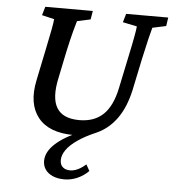

<svg xmlns="http://www.w3.org/2000/svg" viewBox="-55 -623 803 892"><g transform="rotate(5 346.5 -177.5)"><path d="M497.1 -573.2H693.4L687.5 -533.2L624 -519.5Q620.1 -506.8 611.3 -470.7Q602.5 -434.6 588.9 -372.1L557.6 -222.7Q540 -142.6 502.4 -89.8Q464.8 -37.1 408.2 -11.7Q357.4 9.8 322.8 33.7Q288.1 57.6 271 82Q253.9 106.4 253.9 129.9Q253.9 151.4 266.6 162.6Q279.3 173.8 300.8 173.8Q318.4 173.8 336.9 165Q355.5 156.2 374 139.6L390.6 168.9Q367.2 192.4 337.9 205.1Q308.6 217.8 278.3 217.8Q247.1 217.8 224.1 208Q201.2 198.2 189 180.7Q176.8 163.1 176.8 140.6Q176.8 97.7 219.7 59.1Q262.7 20.5 333 -6.8L336.9 5.9Q329.1 6.8 319.8 7.8Q310.5 8.8 303.7 8.8Q187.5 8.8 136.7 -55.2Q85.9 -119.1 109.4 -230.5L138.7 -372.1Q152.3 -436.5 158.7 -471.2Q165 -505.9 166 -519.5L108.4 -533.2L120.1 -573.2H341.8L335 -533.2L272.5 -519.5Q268.6 -506.8 258.8 -470.7Q249 -434.6 235.4 -372.1L210 -249Q189.5 -155.3 217.8 -108.9Q246.1 -62.5 323.2 -62.5Q392.6 -62.5 434.6 -102.5Q476.6 -142.6 494.1 -227.5L524.4 -372.1Q538.1 -436.5 544.4 -471.2Q550.8 -505.9 551.8 -519.5L485.4 -533.2Z"/></g></svg>

Font: Crimson Pro Medium
Style: Italic
Weight: 500
Italic angle: -12°
Designer: Jacques Le Bailly
Foundry: Baron von Fonthausen
Version: Version 1.003